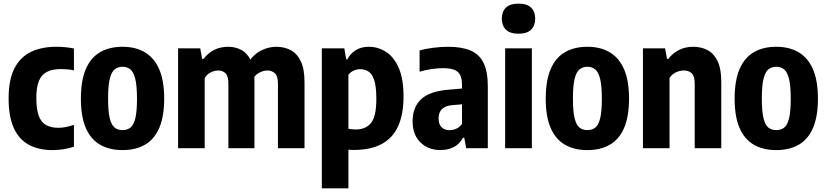

<svg xmlns="http://www.w3.org/2000/svg" viewBox="-20 -812 4529 1052"><path d="M268.4 10.4Q191.3 10.4 137.3 -19.2Q83.4 -48.7 55.3 -111.1Q27.2 -173.5 27.2 -272.8Q27.2 -374.6 58.8 -436.8Q90.4 -499 149 -527.4Q207.5 -555.7 287.9 -555.7Q313.4 -555.7 337.6 -553.4Q361.9 -551.1 385.1 -546.1V-426.5Q367.3 -430.3 349 -431.9Q330.7 -433.6 315.2 -433.6Q268 -433.6 237.9 -418.6Q207.8 -403.7 193.4 -369.1Q179 -334.6 179 -275.5Q179 -212.7 192.5 -176.9Q206.1 -141.2 233.1 -126.5Q260.1 -111.8 300.5 -111.8Q319.3 -111.8 340.2 -115.9Q361 -120 385.1 -127.8V-8.2Q357.2 1.3 327.1 5.8Q297 10.4 268.4 10.4Z M651.4 10.4Q579.5 10.4 528.4 -19.1Q477.2 -48.7 450.2 -110.8Q423.2 -172.9 423.2 -270.7Q423.2 -370.2 450.1 -433.2Q477.1 -496.1 528.2 -525.9Q579.2 -555.7 651.4 -555.7Q723.2 -555.7 774.4 -525.2Q825.5 -494.7 852.6 -431.9Q879.6 -369.2 879.6 -272.1Q879.6 -173.6 852.6 -111.1Q825.7 -48.7 774.6 -19.1Q723.5 10.4 651.4 10.4ZM651.4 -99.1Q676.7 -99.1 694.4 -112.6Q712 -126.1 721.3 -163Q730.6 -200 730.6 -270.1Q730.6 -342.2 721.1 -380.2Q711.6 -418.1 693.8 -432.2Q676 -446.2 651.4 -446.2Q626.7 -446.2 608.9 -432.4Q591.1 -418.6 581.7 -381.1Q572.2 -343.5 572.2 -272.7Q572.2 -201.3 581.5 -163.8Q590.8 -126.3 608.4 -112.7Q626 -99.1 651.4 -99.1Z M955.8 0V-547H1077.1L1087.8 -488.9H1094.6Q1121 -522.8 1154.7 -539.2Q1188.5 -555.7 1231 -555.7Q1270.5 -555.7 1303.1 -538Q1335.7 -520.3 1355 -479.7Q1374.2 -439.1 1374.2 -370.3V0H1231.4V-354.1Q1231.4 -395.3 1215.7 -410.6Q1199.9 -425.8 1175.1 -425.8Q1163.2 -425.8 1149.5 -421.6Q1135.8 -417.3 1123 -408.1Q1110.3 -398.9 1101.5 -384.1V0ZM1502.9 0V-354.1Q1502.9 -395.3 1486.2 -410.6Q1469.4 -425.8 1444.6 -425.8Q1432.7 -425.8 1418.3 -421.4Q1403.9 -417 1390.2 -407Q1376.5 -397.1 1366.9 -380.5L1341 -470.3Q1369.1 -514.2 1409.9 -534.9Q1450.7 -555.7 1493.9 -555.7Q1537.2 -555.7 1572.3 -537.5Q1607.5 -519.2 1628 -476.7Q1648.5 -434.2 1648.5 -361.8V0Z M1743.3 220V-547H1866.7L1876.7 -487.4H1883.5Q1899.4 -518 1929 -536.9Q1958.7 -555.7 2000.8 -555.7Q2050.9 -555.7 2094.3 -528.3Q2137.7 -500.9 2164.4 -440.8Q2191 -380.8 2191 -282.8Q2191 -186.6 2161.9 -121.4Q2132.8 -56.3 2072.2 -23.3Q2011.6 9.7 1917.5 9.7Q1910.7 9.7 1903.4 9.3Q1896.1 8.8 1889 8.2V220ZM1929 -102.6Q1984.1 -102.6 2013.1 -138.4Q2042 -174.1 2042 -269.7Q2042 -336.6 2030.7 -371.8Q2019.3 -407 1999.4 -419.9Q1979.4 -432.9 1953.5 -432.9Q1935.2 -432.9 1917.6 -425Q1900 -417.1 1889 -402V-106.1Q1897.6 -104.9 1909.4 -103.7Q1921.1 -102.6 1929 -102.6Z M2393.3 10.1Q2325.7 10.1 2283.2 -32.2Q2240.7 -74.5 2240.7 -147Q2240.7 -225.2 2288.1 -269.1Q2335.4 -313 2442.7 -321L2530.1 -328.6L2549.9 -243.6L2459.2 -236Q2420.9 -233.1 2402 -214.6Q2383.1 -196.2 2383.1 -163.7Q2383.1 -130.7 2399.5 -114.7Q2416 -98.7 2444 -98.7Q2460.6 -98.7 2478.5 -106.1Q2496.4 -113.4 2511.4 -132.8V-345.7Q2511.4 -380.8 2501.2 -401Q2491.1 -421.3 2468.2 -429.9Q2445.2 -438.5 2407.1 -438.5Q2379 -438.5 2345.1 -433.7Q2311.2 -428.9 2279 -419V-535.8Q2313.4 -545.3 2355.4 -550.5Q2397.4 -555.7 2434.8 -555.7Q2509.7 -555.7 2558.1 -535.2Q2606.4 -514.7 2629.6 -467.2Q2652.8 -419.7 2652.8 -339.1V0H2534.4L2523.6 -57.5H2516.8Q2497.6 -21.6 2465.4 -5.7Q2433.1 10.1 2393.3 10.1Z M2747.8 0V-547H2894.2V0ZM2821 -627.3Q2774.5 -627.3 2752.1 -649.4Q2729.6 -671.4 2729.6 -709.6Q2729.6 -748.3 2752.1 -770.2Q2774.5 -792.1 2821 -792.1Q2867.8 -792.1 2890.1 -770.2Q2912.4 -748.3 2912.4 -709.6Q2912.4 -671.4 2890.1 -649.4Q2867.8 -627.3 2821 -627.3Z M3198.4 10.4Q3126.5 10.4 3075.4 -19.1Q3024.2 -48.7 2997.2 -110.8Q2970.2 -172.9 2970.2 -270.7Q2970.2 -370.2 2997.1 -433.2Q3024.1 -496.1 3075.2 -525.9Q3126.2 -555.7 3198.4 -555.7Q3270.2 -555.7 3321.4 -525.2Q3372.5 -494.7 3399.6 -431.9Q3426.6 -369.2 3426.6 -272.1Q3426.6 -173.6 3399.6 -111.1Q3372.7 -48.7 3321.6 -19.1Q3270.5 10.4 3198.4 10.4ZM3198.4 -99.1Q3223.7 -99.1 3241.4 -112.6Q3259 -126.1 3268.3 -163Q3277.6 -200 3277.6 -270.1Q3277.6 -342.2 3268.1 -380.2Q3258.6 -418.1 3240.8 -432.2Q3223 -446.2 3198.4 -446.2Q3173.7 -446.2 3155.9 -432.4Q3138.1 -418.6 3128.7 -381.1Q3119.2 -343.5 3119.2 -272.7Q3119.2 -201.3 3128.5 -163.8Q3137.8 -126.3 3155.4 -112.7Q3173 -99.1 3198.4 -99.1Z M3502.8 0V-547H3624.1L3634.8 -489.2H3641.6Q3666.8 -521.9 3701.3 -538.8Q3735.8 -555.7 3778.4 -555.7Q3821.9 -555.7 3856.7 -537.4Q3891.5 -519 3911.8 -477Q3932 -435 3932 -364.1V0H3786.4V-353.3Q3786.4 -395.1 3769.9 -410.5Q3753.4 -425.8 3726.6 -425.8Q3713 -425.8 3698.5 -421.6Q3684 -417.4 3670.9 -408.4Q3657.8 -399.3 3648.5 -385V0Z M4233.4 10.4Q4161.5 10.4 4110.4 -19.1Q4059.2 -48.7 4032.2 -110.8Q4005.2 -172.9 4005.2 -270.7Q4005.2 -370.2 4032.1 -433.2Q4059.1 -496.1 4110.2 -525.9Q4161.2 -555.7 4233.4 -555.7Q4305.2 -555.7 4356.4 -525.2Q4407.5 -494.7 4434.6 -431.9Q4461.6 -369.2 4461.6 -272.1Q4461.6 -173.6 4434.6 -111.1Q4407.7 -48.7 4356.6 -19.1Q4305.5 10.4 4233.4 10.4ZM4233.4 -99.1Q4258.7 -99.1 4276.4 -112.6Q4294 -126.1 4303.3 -163Q4312.6 -200 4312.6 -270.1Q4312.6 -342.2 4303.1 -380.2Q4293.6 -418.1 4275.8 -432.2Q4258 -446.2 4233.4 -446.2Q4208.7 -446.2 4190.9 -432.4Q4173.1 -418.6 4163.7 -381.1Q4154.2 -343.5 4154.2 -272.7Q4154.2 -201.3 4163.5 -163.8Q4172.8 -126.3 4190.4 -112.7Q4208 -99.1 4233.4 -99.1Z"/></svg>

Font: Encode Sans Condensed Thin
Style: Regular
Weight: 100
Width: 3
Designer: Multiple Designers
Foundry: Impallari Type
Version: Version 3.002